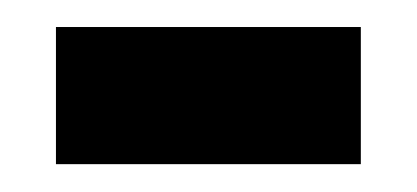

<svg xmlns="http://www.w3.org/2000/svg" viewBox="-20 -278 304 140"><path d="M20.8 -158.3V-258.3H243.1V-158.3Z"/></svg>

Font: co2trust
Style: Bold
Weight: 700
Designer: Kristian Moeller
Foundry: Dicotype
Version: Version 1.000